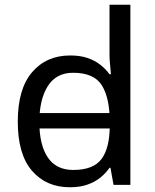

<svg xmlns="http://www.w3.org/2000/svg" viewBox="-20 -780 655 810"><path d="M104 -238V-303H480V-238ZM275 10Q175 10 115 -59.5Q55 -129 55 -267Q55 -405 115.5 -475.5Q176 -546 276 -546Q318 -546 349 -535.5Q380 -525 403 -507Q426 -489 442 -467H448Q447 -480 444.5 -505.5Q442 -531 442 -546V-760H530V0H459L446 -72H442Q426 -49 403 -30.5Q380 -12 348.5 -1Q317 10 275 10ZM289 -63Q374 -63 408.5 -109.5Q443 -156 443 -250V-266Q443 -366 410 -419.5Q377 -473 288 -473Q217 -473 181.5 -416.5Q146 -360 146 -265Q146 -169 181.5 -116Q217 -63 289 -63Z"/></svg>

Font: usinhala25
Style: Book
Weight: 400
Designer: Jelle Bosma - Monotype Design Team
Foundry: Monotype Imaging Inc.
Version: Version 2.003